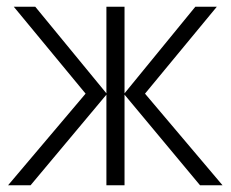

<svg xmlns="http://www.w3.org/2000/svg" viewBox="-20 -552 689 572"><path d="M626 -532 412 -273 643 0H576L351 -270V0H297V-270L71 0H4L235 -273L21 -532H85L297 -274V-532H351V-274L562 -532Z"/></svg>

Font: Noto Sans Display Light
Style: Regular
Weight: 300
Designer: Monotype Design Team
Foundry: Monotype Imaging Inc.
Version: Version 2.003